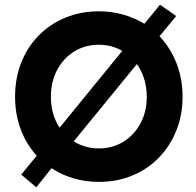

<svg xmlns="http://www.w3.org/2000/svg" viewBox="-20 -762 833 815"><path d="M134 33 70 -21 136 -101Q92 -149 68 -213Q44 -277 44 -351Q44 -430 70 -496Q96 -562 144 -611Q192 -660 257.5 -687Q323 -714 400 -714Q454 -714 503 -700Q552 -686 593 -661L659 -742L728 -694L657 -608Q703 -560 729 -494Q755 -428 755 -351Q755 -274 728.5 -208Q702 -142 654.5 -93Q607 -44 542 -17Q477 10 400 10Q343 10 292 -5Q241 -20 199 -48ZM196 -351Q196 -276 233 -220L499 -546Q454 -572 400 -572Q341 -572 295 -543.5Q249 -515 222.5 -465Q196 -415 196 -351ZM400 -132Q458 -132 504 -160.5Q550 -189 576.5 -238.5Q603 -288 603 -351Q603 -392 592 -427Q581 -462 561 -490L293 -162Q340 -132 400 -132Z"/></svg>

Font: Readex Pro SemiBold
Style: Regular
Weight: 600
Designer: Bonnie Shaver-Troup, Thomas Jockin
Foundry: Lexend
Version: Version 1.204; ttfautohint (v1.8.4.7-5d5b)